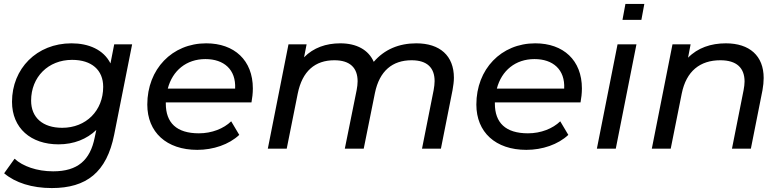

<svg xmlns="http://www.w3.org/2000/svg" viewBox="-20 -755 3972 975"><path d="M560 -530 541 -433C506 -503 430 -535 343 -535C166 -535 41 -406 41 -238C41 -104 137 -22 277 -22C356 -22 421 -49 469 -95L461 -57C438 58 375 115 250 115C167 115 95 89 54 51L1 125C58 173 142 200 243 200C419 200 522 120 560 -72L651 -530ZM296 -106C197 -106 138 -158 138 -244C138 -364 225 -451 346 -451C446 -451 504 -399 504 -314C504 -193 417 -106 296 -106Z M1257 -235C1261 -257 1264 -281 1264 -306C1264 -449 1170 -535 1027 -535C854 -535 728 -404 728 -224C728 -84 825 6 982 6C1063 6 1143 -21 1195 -70L1154 -139C1116 -102 1056 -78 990 -78C876 -78 822 -132 822 -229V-235ZM1023 -455C1117 -455 1179 -402 1174 -305H832C856 -397 927 -455 1023 -455Z M2094 -535C2006 -535 1932 -504 1878 -441C1851 -502 1791 -535 1708 -535C1636 -535 1572 -513 1524 -464L1537 -530H1445L1340 0H1436L1492 -280C1515 -394 1580 -449 1678 -449C1758 -449 1796 -410 1796 -342C1796 -328 1794 -313 1791 -297L1731 0H1827L1884 -283C1907 -395 1973 -449 2070 -449C2149 -449 2187 -411 2187 -343C2187 -329 2185 -314 2182 -297L2123 0H2219L2278 -297C2282 -320 2285 -341 2285 -360C2285 -472 2214 -535 2094 -535Z M2928 -235C2932 -257 2935 -281 2935 -306C2935 -449 2841 -535 2698 -535C2525 -535 2399 -404 2399 -224C2399 -84 2496 6 2653 6C2734 6 2814 -21 2866 -70L2825 -139C2787 -102 2727 -78 2661 -78C2547 -78 2493 -132 2493 -229V-235ZM2694 -455C2788 -455 2850 -402 2845 -305H2503C2527 -397 2598 -455 2694 -455Z M3156 -735 3141 -654H3237L3252 -735ZM3011 0H3107L3212 -530H3116Z M3666 -535C3590 -535 3523 -512 3474 -462L3487 -530H3395L3290 0H3386L3442 -280C3465 -394 3535 -449 3638 -449C3721 -449 3761 -410 3761 -341C3761 -328 3759 -313 3756 -297L3697 0H3793L3852 -297C3856 -319 3858 -340 3858 -359C3858 -472 3786 -535 3666 -535Z"/></svg>

Font: AWKNG-Font Medium
Style: Italic
Weight: 500
Italic angle: -11.3°
Designer: Awakening Church
Foundry: Awakening Church
Version: Version 1.700;PS 001.700;hotconv 1.0.88;makeotf.lib2.5.64775